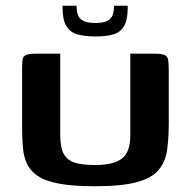

<svg xmlns="http://www.w3.org/2000/svg" viewBox="-20 -647 664 669"><path d="M568 -217Q568 -164 562 -123Q556 -82 532 -54Q508 -26 455.5 -12Q403 2 310 2Q235 2 186.5 -7Q138 -16 111.5 -34Q85 -52 73.5 -77.5Q62 -103 59.5 -136Q57 -169 57 -208V-398Q57 -424 58.5 -437.5Q60 -451 71 -455.5Q82 -460 107 -460H190V-175Q190 -132 202.5 -110Q215 -88 241.5 -80Q268 -72 310 -72Q377 -72 405.5 -95Q434 -118 434 -174V-460H516Q542 -460 553 -455.5Q564 -451 566 -437.5Q568 -424 568 -398ZM313 -520Q276 -520 250.5 -527Q225 -534 211.5 -555.5Q198 -577 198 -620V-627H247V-622Q247 -608 251.5 -595Q256 -582 270 -574.5Q284 -567 312 -567Q340 -567 354 -574.5Q368 -582 372.5 -594.5Q377 -607 377 -622V-627H425V-620Q425 -577 412 -555.5Q399 -534 374.5 -527Q350 -520 313 -520Z"/></svg>

Font: Genos SemiBold
Style: Regular
Weight: 600
Designer: Robert E. Leuschke
Foundry: Robert E. Leuschke
Version: Version 1.010